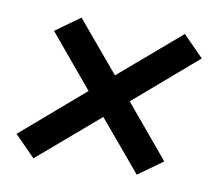

<svg xmlns="http://www.w3.org/2000/svg" viewBox="-61 -658 723 635"><g transform="rotate(10 300.0 -340.0)"><path d="M89 -94 20 -164 230 -345 83 -521 165 -580 307 -411 511 -586 580 -516 370 -335 517 -159 435 -100 293 -269Z"/></g></svg>

Font: Iosevka Slab SmBdExObl
Style: Regular
Weight: 600
Width: 7
Italic angle: -9°
Monospace: yes
Designer: Belleve Invis
Foundry: Belleve Invis
Version: Version 11.1.0; ttfautohint (v1.8.3)